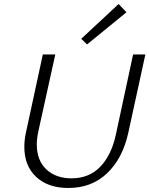

<svg xmlns="http://www.w3.org/2000/svg" viewBox="-20 -929 743 955"><path d="M384 -736 570 -909 609 -868 413 -708ZM101 -198Q101 -231 108 -265L193 -658H255L171 -277Q163 -239 163 -211Q163 -131 210.5 -86.5Q258 -42 336 -42Q423 -42 478.5 -99.5Q534 -157 556 -258L642 -658H703L618 -268Q590 -141 513 -67.5Q436 6 320 6Q219 6 160 -49Q101 -104 101 -198Z"/></svg>

Font: Ysabeau Infant Semilight
Style: Italic
Weight: 300
Italic angle: -12°
Designer: Christian Thalmann (Catharsis Fonts)
Version: Version 0.003